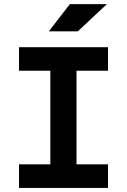

<svg xmlns="http://www.w3.org/2000/svg" viewBox="-20 -926 626 946"><path d="M228 0V-693.4H356.9V0ZM73.7 0V-116.2H512.2V0ZM73.7 -577.6V-693.4H512.2V-577.6ZM220.7 -771.5 324.2 -905.8H506.8L363.3 -771.5Z"/></svg>

Font: Cascadia Mono
Style: Regular
Weight: 400
Monospace: yes
Designer: Aaron Bell
Foundry: Saja Typeworks
Version: Version 2102.003